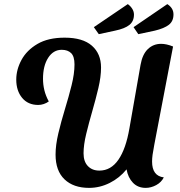

<svg xmlns="http://www.w3.org/2000/svg" viewBox="-20 -892 874 933"><path d="M413 21Q337 21 293.5 -20.5Q250 -62 250 -141Q250 -187 263.5 -244Q277 -301 295.5 -361.5Q314 -422 328 -478Q342 -534 342 -579Q342 -618 325.5 -634Q309 -650 280 -650Q239 -650 214 -611Q189 -572 189 -509Q189 -481 195.5 -454Q202 -427 217 -399Q206 -391 192.5 -386.5Q179 -382 166 -382Q116 -382 87.5 -416.5Q59 -451 59 -505Q59 -554 84.5 -601Q110 -648 162 -678.5Q214 -709 294 -709Q382 -709 426.5 -670Q471 -631 471 -564Q471 -519 458 -464Q445 -409 428.5 -352Q412 -295 399 -241.5Q386 -188 386 -147Q386 -107 407 -85Q428 -63 463 -63Q519 -63 555.5 -116Q592 -169 609 -269L663 -577Q672 -628 698.5 -653.5Q725 -679 763 -679Q789 -679 821 -666L730 -190Q724 -159 721.5 -140.5Q719 -122 719 -107Q719 -37 776 -30Q764 -6 739 7.5Q714 21 688 21Q650 21 626 -4Q602 -29 595 -69Q561 -27 513 -3Q465 21 413 21ZM460 -726 436 -760 601 -872Q614 -863 622.5 -849.5Q631 -836 631 -821Q631 -789 609 -771Q587 -753 539 -743ZM652 -726 629 -760 793 -872Q823 -853 823 -822Q823 -789 800.5 -771.5Q778 -754 732 -743Z"/></svg>

Font: Sansita Swashed Medium
Style: Regular
Weight: 500
Designer: Pablo Cosgaya
Foundry: Omnibus-Type
Version: Version 1.003; ttfautohint (v1.8.3)